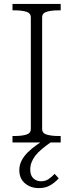

<svg xmlns="http://www.w3.org/2000/svg" viewBox="-20 -730 375 984"><path d="M138 -69V-641Q138 -663 114.5 -670Q91 -677 55 -677H44V-710H291V-677H280Q244 -677 220 -670Q196 -663 196 -641V-69Q196 -47 220 -40Q244 -33 280 -33H291V0H44V-33H55Q91 -33 114.5 -40Q138 -47 138 -69ZM224 -24 245 -4Q216 16 195 33.5Q174 51 161 68Q148 85 141.5 102.5Q135 120 135 139Q135 169 151 184Q167 199 190 199Q213 199 229.5 187.5Q246 176 260 161L281 184Q261 206 237 220Q213 234 179 234Q137 234 108 209.5Q79 185 79 142Q79 116 90.5 93.5Q102 71 122 51Q142 31 168.5 12.5Q195 -6 224 -24Z"/></svg>

Font: Roboto Serif 36pt ExtraLight
Style: Regular
Weight: 250
Designer: Greg Gazdowicz
Foundry: Commercial Type
Version: Version 1.008